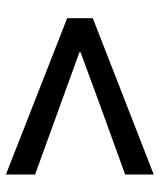

<svg xmlns="http://www.w3.org/2000/svg" viewBox="34 -702 535 643"><g transform="rotate(90 301.5 -380.5)"><path d="M41 -337.9V-423.8L564.5 -627.9V-532.2Q277.3 -428.7 155.3 -382.8V-378.9Q499 -253.9 564.5 -230.5V-132.8Z"/></g></svg>

Font: GenEi LateMin P v2
Style: Medium
Weight: 500
Designer: o_tamon (Modified)
Foundry: o_tamon / Adobe Systems Incorporated / FONT 910 / Philipp H. Poll
Version: Version 2.1;Original Version 1.004